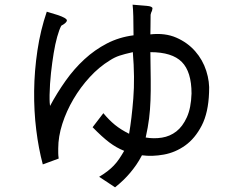

<svg xmlns="http://www.w3.org/2000/svg" viewBox="-20 -729 1040 821"><path d="M603 -141Q638 -135 672.5 -140.5Q707 -146 734 -167Q761 -188 779 -227.5Q797 -267 799 -329Q799 -422 757.5 -464Q716 -506 623 -506Q624 -437 624.5 -388Q625 -339 623.5 -299Q622 -259 617.5 -222.5Q613 -186 603 -141ZM547 -709Q582 -706 607 -704Q632 -702 632 -693Q632 -691 630 -683Q626 -676 624 -666Q624 -634 623.5 -615Q623 -596 623 -582Q686 -589 734 -568Q782 -547 814.5 -510Q847 -473 862 -426Q877 -379 874 -334Q871 -247 842.5 -192Q814 -137 772 -107Q730 -77 680.5 -68Q631 -59 587 -65Q575 -42 562.5 -24Q550 -6 536.5 10Q523 26 507.5 41Q492 56 472 72L404 27Q424 15 439 3.5Q454 -8 466.5 -21Q479 -34 489.5 -49.5Q500 -65 511 -84Q478 -97 447.5 -120Q417 -143 376 -185L422 -245Q446 -216 471 -195.5Q496 -175 532 -157Q543 -220 550 -308Q557 -396 548 -506Q512 -498 491 -491Q470 -484 450 -471Q404 -443 364 -399.5Q324 -356 294 -305Q264 -254 246.5 -199.5Q229 -145 229 -94Q229 -84 229 -74.5Q229 -65 231 -51L163 -26Q145 -93 135 -173.5Q125 -254 126 -340Q127 -426 140 -513Q153 -600 180 -679L226 -665Q265 -652 266 -642Q266 -632 242 -619Q233 -602 224.5 -571.5Q216 -541 209.5 -501.5Q203 -462 198 -416.5Q193 -371 192 -323Q192 -317 192 -304Q192 -291 194 -276Q224 -332 260.5 -383.5Q297 -435 341 -475.5Q385 -516 437 -543Q489 -570 551 -578Q551 -626 550 -659.5Q549 -693 547 -709Z"/></svg>

Font: D2Coding ligature
Style: Regular
Weight: 400
Monospace: yes
Designer: Yong-Rak Park; Jeong-Hwan Yoon; Sang-Min Lee;
Foundry: NHN Corporation
Version: Version 1.3.2; Build 20180524